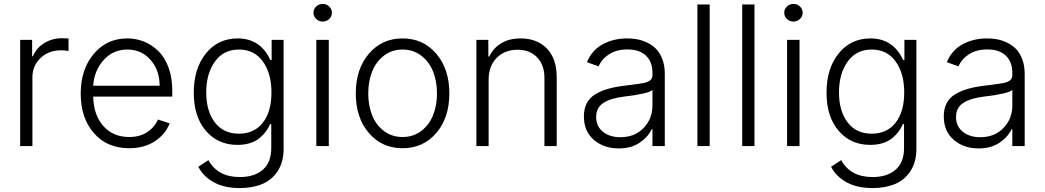

<svg xmlns="http://www.w3.org/2000/svg" viewBox="-20 -750 5366 986"><path d="M83.5 0V-545.4H145V-461.4H149.4Q166 -502.9 206.8 -528.3Q247.6 -553.7 298.8 -553.7Q315.4 -553.7 332 -552.7V-488.3Q330.6 -488.3 324 -489.3Q317.4 -490.2 309.3 -491Q301.3 -491.7 293.9 -491.7Q230 -491.7 188.2 -452.1Q146.5 -412.6 146.5 -352.1V0Z M643.6 11.2Q529.8 11.2 462.2 -66.4Q394.5 -144 394.5 -269.5Q394.5 -393.6 461.4 -473.1Q528.3 -552.7 633.8 -552.7Q679.2 -552.7 720 -536.1Q760.7 -519.5 793.5 -487.5Q826.2 -455.6 845.5 -403.3Q864.7 -351.1 864.7 -285.2V-253.9H458.5Q460.9 -159.2 510.7 -102.8Q560.5 -46.4 643.6 -46.4Q698.7 -46.4 736.3 -71.5Q773.9 -96.7 791 -136.2L851.1 -116.7Q831.1 -62 776.4 -25.4Q721.7 11.2 643.6 11.2ZM458.5 -309.6H799.8Q799.8 -389.2 753.2 -442.4Q706.5 -495.6 633.8 -495.6Q561 -495.6 512.5 -441.9Q463.9 -388.2 458.5 -309.6Z M1211.4 215.8Q1131.8 215.8 1077.9 186Q1023.9 156.2 998.5 106.4L1050.3 72.3Q1098.1 159.2 1211.4 159.2Q1286.6 159.2 1329.8 121.6Q1373 84 1373 10.3V-112.8H1367.2Q1358.4 -92.3 1345.5 -74.7Q1332.5 -57.1 1312.7 -40.8Q1293 -24.4 1263.9 -15.1Q1234.9 -5.9 1199.7 -5.9Q1099.6 -5.9 1037.4 -78.1Q975.1 -150.4 975.1 -273.9Q975.1 -398.4 1037.4 -475.6Q1099.6 -552.7 1200.7 -552.7Q1317.4 -552.7 1368.7 -441.4H1375V-545.4H1436.5V14.2Q1436.5 81.5 1406.7 127.7Q1377 173.8 1327.4 194.8Q1277.8 215.8 1211.4 215.8ZM1207 -63.5Q1285.6 -63.5 1329.8 -119.9Q1374 -176.3 1374 -275.4Q1374 -373.5 1329.8 -434.6Q1285.6 -495.6 1207 -495.6Q1127.9 -495.6 1083.5 -433.6Q1039.1 -371.6 1039.1 -275.4Q1039.1 -179.7 1083.3 -121.6Q1127.4 -63.5 1207 -63.5Z M1670.7 -652.6Q1656.7 -639.2 1637.2 -639.2Q1617.7 -639.2 1603.8 -652.6Q1589.8 -666 1589.8 -684.6Q1589.8 -703.1 1603.8 -716.6Q1617.7 -730 1637.2 -730Q1656.7 -730 1670.7 -716.6Q1684.6 -703.1 1684.6 -684.6Q1684.6 -666 1670.7 -652.6ZM1604.5 0V-545.4H1668.5V0Z M1807.1 -270Q1807.1 -395.5 1874.3 -474.1Q1941.4 -552.7 2047.4 -552.7Q2153.3 -552.7 2220.5 -474.1Q2287.6 -395.5 2287.6 -270Q2287.6 -145.5 2220.5 -67.1Q2153.3 11.2 2047.4 11.2Q1941.4 11.2 1874.3 -67.1Q1807.1 -145.5 1807.1 -270ZM1951.9 -77.1Q1992.7 -46.4 2047.4 -46.4Q2102.1 -46.4 2142.8 -77.1Q2183.6 -107.9 2203.9 -158Q2224.1 -208 2224.1 -270Q2224.1 -332 2204.1 -382.6Q2184.1 -433.1 2143.1 -464.4Q2102.1 -495.6 2047.4 -495.6Q1992.7 -495.6 1951.9 -464.4Q1911.1 -433.1 1891.1 -382.6Q1871.1 -332 1871.1 -270Q1871.1 -208 1891.1 -158Q1911.1 -107.9 1951.9 -77.1Z M2489.3 -340.8V0H2426.3V-545.4H2487.8V-460H2493.2Q2512.7 -502.9 2554 -527.8Q2595.2 -552.7 2653.8 -552.7Q2738.3 -552.7 2788.6 -500.7Q2838.9 -448.7 2838.9 -353.5V0H2775.9V-349.6Q2775.9 -416.5 2738.3 -455.6Q2700.7 -494.6 2637.7 -494.6Q2572.3 -494.6 2530.8 -452.9Q2489.3 -411.1 2489.3 -340.8Z M3157.7 12.2Q3080.6 12.2 3029.5 -32Q2978.5 -76.2 2978.5 -152.3Q2978.5 -191.9 2993.4 -220.2Q3008.3 -248.5 3037.6 -266.1Q3066.9 -283.7 3102.8 -293.9Q3138.7 -304.2 3188 -310.1Q3272 -320.3 3286.1 -323.7Q3323.7 -332 3329.1 -353Q3330.6 -357.9 3330.6 -363.3V-376Q3330.6 -432.6 3297.1 -464.4Q3263.7 -496.1 3202.1 -496.1Q3146.5 -496.1 3108.4 -471.7Q3070.3 -447.3 3054.2 -409.2L2994.1 -430.7Q3020.5 -493.7 3076.2 -523.2Q3131.8 -552.7 3200.2 -552.7Q3227.5 -552.7 3252.7 -548.1Q3277.8 -543.5 3304.2 -530.8Q3330.6 -518.1 3349.9 -498.3Q3369.1 -478.5 3381.6 -445.6Q3394 -412.6 3394 -370.6V0H3330.6V-86.4H3326.7Q3307.1 -45.4 3263.9 -16.6Q3220.7 12.2 3157.7 12.2ZM3166 -45.4Q3239.7 -45.4 3285.2 -92.8Q3330.6 -140.1 3330.6 -209V-288.1Q3311 -269 3188 -254.4Q3115.2 -245.6 3078.4 -221.2Q3041.5 -196.8 3041.5 -149.4Q3041.5 -101.1 3076.4 -73.2Q3111.3 -45.4 3166 -45.4Z M3624.5 -727.1V0H3561.5V-727.1Z M3854.5 -727.1V0H3791.5V-727.1Z M4088.1 -652.6Q4074.2 -639.2 4054.7 -639.2Q4035.2 -639.2 4021.2 -652.6Q4007.3 -666 4007.3 -684.6Q4007.3 -703.1 4021.2 -716.6Q4035.2 -730 4054.7 -730Q4074.2 -730 4088.1 -716.6Q4102.1 -703.1 4102.1 -684.6Q4102.1 -666 4088.1 -652.6ZM4022 0V-545.4H4085.9V0Z M4460.9 215.8Q4381.3 215.8 4327.4 186Q4273.4 156.2 4248 106.4L4299.8 72.3Q4347.7 159.2 4460.9 159.2Q4536.1 159.2 4579.3 121.6Q4622.6 84 4622.6 10.3V-112.8H4616.7Q4607.9 -92.3 4595 -74.7Q4582 -57.1 4562.3 -40.8Q4542.5 -24.4 4513.4 -15.1Q4484.4 -5.9 4449.2 -5.9Q4349.1 -5.9 4286.9 -78.1Q4224.6 -150.4 4224.6 -273.9Q4224.6 -398.4 4286.9 -475.6Q4349.1 -552.7 4450.2 -552.7Q4566.9 -552.7 4618.2 -441.4H4624.5V-545.4H4686V14.2Q4686 81.5 4656.2 127.7Q4626.5 173.8 4576.9 194.8Q4527.3 215.8 4460.9 215.8ZM4456.5 -63.5Q4535.2 -63.5 4579.3 -119.9Q4623.5 -176.3 4623.5 -275.4Q4623.5 -373.5 4579.3 -434.6Q4535.2 -495.6 4456.5 -495.6Q4377.4 -495.6 4333 -433.6Q4288.6 -371.6 4288.6 -275.4Q4288.6 -179.7 4332.8 -121.6Q4377 -63.5 4456.5 -63.5Z M5005.9 12.2Q4928.7 12.2 4877.7 -32Q4826.7 -76.2 4826.7 -152.3Q4826.7 -191.9 4841.6 -220.2Q4856.4 -248.5 4885.7 -266.1Q4915 -283.7 4950.9 -293.9Q4986.8 -304.2 5036.1 -310.1Q5120.1 -320.3 5134.3 -323.7Q5171.9 -332 5177.2 -353Q5178.7 -357.9 5178.7 -363.3V-376Q5178.7 -432.6 5145.3 -464.4Q5111.8 -496.1 5050.3 -496.1Q4994.6 -496.1 4956.5 -471.7Q4918.5 -447.3 4902.3 -409.2L4842.3 -430.7Q4868.7 -493.7 4924.3 -523.2Q4980 -552.7 5048.3 -552.7Q5075.7 -552.7 5100.8 -548.1Q5126 -543.5 5152.3 -530.8Q5178.7 -518.1 5198 -498.3Q5217.3 -478.5 5229.7 -445.6Q5242.2 -412.6 5242.2 -370.6V0H5178.7V-86.4H5174.8Q5155.3 -45.4 5112.1 -16.6Q5068.8 12.2 5005.9 12.2ZM5014.2 -45.4Q5087.9 -45.4 5133.3 -92.8Q5178.7 -140.1 5178.7 -209V-288.1Q5159.2 -269 5036.1 -254.4Q4963.4 -245.6 4926.5 -221.2Q4889.6 -196.8 4889.6 -149.4Q4889.6 -101.1 4924.6 -73.2Q4959.5 -45.4 5014.2 -45.4Z"/></svg>

Font: Interop Light
Style: Regular
Weight: 300
Designer: Rasmus Andersson, Google, Jang Haemin
Foundry: jhaemin
Version: Version 1.007